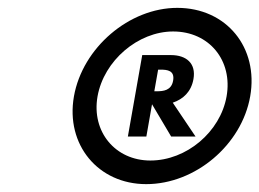

<svg xmlns="http://www.w3.org/2000/svg" viewBox="-20 -860 659 488"><path d="M372.2 -628 381.9 -683H387.9C404.9 -683 424.6 -681 420 -655C415.6 -630 395.2 -628 378.2 -628ZM341.5 -720 305 -513H352L366.4 -595L415 -513H477L419.1 -599C445.7 -608 466.1 -627 471.7 -659C478.8 -699 453.5 -720 414.5 -720ZM227.9 -615C244 -706 331 -780 420 -780C512 -780 572 -706 555.9 -615C540.1 -525 454.2 -452 362.2 -452C273.2 -452 212.1 -525 227.9 -615ZM167.9 -615C146.3 -492 229.6 -392 351.6 -392C476.6 -392 594.3 -492 615.9 -615C637.8 -739 555.6 -840 430.6 -840C308.6 -840 189.8 -739 167.9 -615Z"/></svg>

Font: Hussar Wysoki
Style: Obl
Weight: 700
Foundry: Cannot Into Space Fonts
Version: Version 0.92